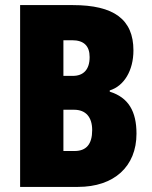

<svg xmlns="http://www.w3.org/2000/svg" viewBox="-20 -734 598 754"><path d="M266 -714H59V0H286C428 0 516 -80 516 -209C516 -296 485 -351 411 -374V-379C467 -396 504 -457 504 -536C504 -658 427 -714 266 -714ZM266 -436H229V-576H263C309 -576 332 -554 332 -510C332 -461 308 -436 266 -436ZM229 -303H271C317 -303 342 -274 342 -223C342 -168 319 -141 273 -141H229Z"/></svg>

Font: Noto Sans Lao ExtraCondensed Black
Style: Regular
Weight: 900
Width: 2
Designer: Monotype Design Team
Foundry: Monotype Imaging Inc.
Version: Version 2.003